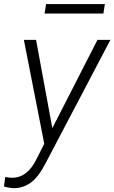

<svg xmlns="http://www.w3.org/2000/svg" viewBox="-63 -728 573 962"><path d="M462.4 -707.5H168L160.2 -660.2H455.1ZM117.7 -528.3H56.6L158.7 -7.8L121.6 65.9C90.8 130.4 49.8 162.6 -2.4 162.6C-4.4 162.6 -5.9 162.6 -7.8 162.6L-37.1 159.2L-43 207C-23.9 211.4 -8.3 214.4 3.9 214.8C4.9 214.8 5.9 214.8 6.8 214.8C38.6 214.8 66.9 205.1 93.3 185.5C119.1 166 144 132.3 168 85L490.2 -528.3H425.3L199.2 -85.9Z"/></svg>

Font: Roboto Light
Style: Italic
Weight: 300
Italic angle: -12°
Designer: Google
Version: Version 2.137; 2017